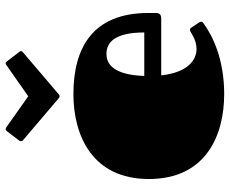

<svg xmlns="http://www.w3.org/2000/svg" viewBox="-87 -710 814 680"><g transform="rotate(-90 320.0 -370.0)"><path d="M487 -81C449 -81 404 -109 393 -206H595C609 -206 614 -213 614 -225V-252C614 -449 490 -517 327 -517C180 -517 26 -450 26 -250C26 -48 180 17 327 17C452 17 535 -25 577 -56C580 -58 583 -60 583 -64C583 -66 583 -68 581 -71L563 -98C560 -103 559 -104 553 -104C546 -104 522 -81 487 -81ZM391 -266C395 -383 439 -400 469 -400C510 -400 545 -370 545 -266ZM319 -677 210 -754C207 -755 205 -757 203 -757C201 -757 198 -756 195 -752L162 -709C161 -707 160 -704 160 -702C160 -700 161 -697 164 -695L312 -569C314 -567 316 -566 319 -566C323 -566 324 -567 326 -569L474 -695C477 -697 479 -700 479 -702C479 -704 478 -707 476 -709L443 -752C440 -756 438 -757 435 -757C433 -757 431 -755 429 -754Z"/></g></svg>

Font: Fascinate
Style: Regular
Weight: 900
Designer: Astigmatic (AOETI)
Foundry: Astigmatic (AOETI)
Version: Version 1.000